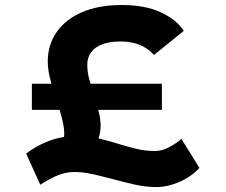

<svg xmlns="http://www.w3.org/2000/svg" viewBox="-20 -736 916 777"><path d="M262.5 -53 175.5 -74Q192 -83.3 206.5 -102.2Q221.1 -121 230.6 -145.8Q240 -170.6 240 -195.8Q240 -213.8 235.5 -235.9Q231 -257.9 224.5 -279.9Q218 -301.9 211.9 -320.5Q205.8 -339.2 202.3 -351Q193.3 -379 186.8 -402Q180.3 -425 176.8 -446Q173.3 -467 173.3 -487Q173.3 -554.7 209.6 -606.7Q246 -658.6 313.2 -687.2Q380.3 -715.7 472.2 -715.7Q568.2 -715.7 631.6 -685.8Q695 -655.9 723.7 -611L603.2 -513.6Q586.8 -531.8 565.9 -544.1Q545 -556.4 520.4 -562.3Q495.7 -568.1 466.5 -568.1Q423.5 -568.1 393.9 -556.8Q364.2 -545.6 348.7 -524.3Q333.2 -503.1 333.2 -474.5Q333.2 -444.5 341.2 -415.3Q349.2 -386 358.6 -354Q371.7 -316.4 379.5 -284.4Q387.3 -252.4 387.3 -228.6Q387.3 -191.4 372.4 -160.7Q357.4 -130 329.6 -103.9Q301.9 -77.9 262.5 -53ZM614.5 21Q570.1 21 525.5 11Q481 1 441 -10Q413 -17 385.9 -24Q358.8 -31 332.9 -35.5Q307 -40 282.4 -40Q242.3 -40 206.2 -23.3Q170 -6.6 143 11.7L85.8 -114.3Q128 -147.2 180.6 -166.6Q233.3 -185.9 293.7 -185.9Q336.5 -185.9 377.3 -176.4Q418 -166.9 462 -152.9Q497 -141.9 533.2 -133.4Q569.3 -124.9 607.6 -124.9Q634.9 -124.9 663.6 -139.9Q692.3 -154.9 714.3 -173.9L787 -56.7Q752.6 -19.3 704.5 0.9Q656.4 21 614.5 21ZM109 -291.5V-397.1H635.2V-291.5Z"/></svg>

Font: Lexend Peta
Style: Regular
Weight: 400
Designer: Bonnie Shaver-Troup, Thomas Jockin
Foundry: Lexend
Version: Version 1.007